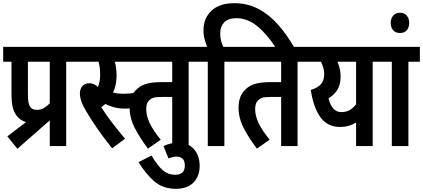

<svg xmlns="http://www.w3.org/2000/svg" viewBox="-20 -916 2653 1204"><path d="M26 -61 143 -150Q108 -161 87 -187Q69 -209 60.5 -240.5Q52 -272 52 -333V-529H0V-622H468V-529H395V0H292V-161L89 17ZM292 -529H155V-335Q155 -293 158.5 -274.5Q162 -256 171 -244Q184 -227 211 -227Q235 -227 255 -238.5Q275 -250 292 -268Z M751 -328Q773 -328 791 -329.5Q809 -331 827 -336L836 -244Q819 -239 800 -237Q781 -235 762 -235Q727 -235 695 -243.5Q663 -252 640 -264Q629 -253 615 -244Q644 -197 685 -144Q726 -91 764 -46L683 14Q626 -58 588.5 -112Q551 -166 519 -221Q499 -254 490 -281Q481 -308 481 -331Q481 -356 495.5 -375Q510 -394 542 -394Q570 -394 594 -370Q601 -386 604.5 -406Q608 -426 608 -450Q608 -494 598 -529H456V-622H808V-529H700Q705 -511 708 -488.5Q711 -466 711 -441Q711 -408 704.5 -381.5Q698 -355 689 -335Q720 -328 751 -328Z M1163 -529V0H1060V-308H995Q960 -308 944 -303.5Q928 -299 916 -287Q905 -277 901 -262.5Q897 -248 897 -231Q897 -191 918 -145.5Q939 -100 988 -40L908 16Q859 -48 826 -111.5Q793 -175 793 -240Q793 -311 831 -350Q855 -376 891.5 -388.5Q928 -401 996 -401H1060V-529H764V-622H1235V-529Z M1005 0Q1049 -21 1096 -21Q1161 -21 1196.5 19.5Q1232 60 1232 125Q1232 189 1193.5 228.5Q1155 268 1083 268Q1002 268 948 221.5Q894 175 849 101L930 59Q970 126 1002.5 153Q1035 180 1077 180Q1139 180 1139 123Q1139 92 1124.5 79Q1110 66 1088 66Q1075 66 1062.5 69Q1050 72 1037 78Z M1283 -529H1223V-622H1279Q1271 -643 1263.5 -669Q1256 -695 1256 -726Q1256 -802 1306.5 -849Q1357 -896 1449 -896Q1533 -896 1601.5 -859.5Q1670 -823 1725.5 -759.5Q1781 -696 1827 -615H1710Q1658 -698 1595.5 -750Q1533 -802 1463 -802Q1411 -802 1386 -776Q1361 -750 1361 -708Q1361 -680 1366.5 -659Q1372 -638 1380 -622H1459V-529H1387V0H1283Z M1846 -529V0H1743V-308H1678Q1643 -308 1627 -303.5Q1611 -299 1599 -287Q1588 -277 1584 -262.5Q1580 -248 1580 -231Q1580 -191 1601 -145.5Q1622 -100 1671 -40L1591 16Q1542 -48 1509 -111.5Q1476 -175 1476 -240Q1476 -311 1514 -350Q1538 -376 1574.5 -388.5Q1611 -401 1679 -401H1743V-529H1447V-622H1918V-529Z M2389 -622V-529H2317V0H2213V-148Q2192 -135 2168 -127.5Q2144 -120 2111 -120Q2033 -120 1989 -181.5Q1945 -243 1929 -352Q1972 -365 1992.5 -388Q2013 -411 2013 -452Q2013 -473 2007 -493Q2001 -513 1993 -529H1906V-622ZM2040 -300Q2061 -213 2120 -213Q2151 -213 2173 -226Q2195 -239 2213 -262V-529H2096Q2105 -508 2110.5 -484.5Q2116 -461 2116 -436Q2116 -385 2095 -352Q2074 -319 2040 -300Z M2541 -529V0H2437V-529H2377V-622H2613V-529Z M2430 -773Q2430 -800 2445.5 -818Q2461 -836 2488 -836Q2516 -836 2531 -818Q2546 -800 2546 -773Q2546 -744 2531 -726.5Q2516 -709 2488 -709Q2461 -709 2445.5 -726.5Q2430 -744 2430 -773Z"/></svg>

Font: Noto Sans ExtraCondensed SemiBold
Style: Regular
Weight: 600
Width: 2
Designer: Monotype Design Team
Foundry: Monotype Imaging Inc.
Version: Version 2.013; ttfautohint (v1.8.4.7-5d5b)